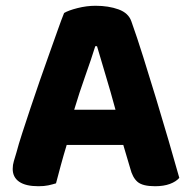

<svg xmlns="http://www.w3.org/2000/svg" viewBox="-20 -635 660 665"><path d="M407 -133H211Q200 -97 190.5 -62Q181 -27 174 0Q161 4 147 7Q133 10 113 10Q69 10 46.5 -5.5Q24 -21 24 -50Q24 -64 28 -77Q32 -90 37 -107Q44 -134 57 -174Q70 -214 85.5 -260.5Q101 -307 118 -356Q135 -405 151 -449.5Q167 -494 180 -531Q193 -568 202 -590Q217 -599 248.5 -607Q280 -615 311 -615Q356 -615 390.5 -602.5Q425 -590 435 -561Q454 -508 476 -438Q498 -368 520.5 -294Q543 -220 564 -148Q585 -76 601 -19Q590 -6 568.5 2Q547 10 517 10Q474 10 456.5 -5Q439 -20 431 -52ZM310 -475Q296 -430 275.5 -372.5Q255 -315 237 -255H380Q363 -318 345.5 -375.5Q328 -433 316 -475Z"/></svg>

Font: Baloo Tammudu 2
Style: Bold
Weight: 700
Designer: Maithili Shingre, Omkar Shende and Ek Type
Foundry: Ek Type
Version: Version 1.640;hotconv 1.0.111;makeotfexe 2.5.65597; ttfautoh